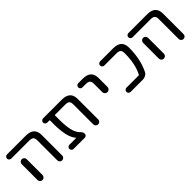

<svg xmlns="http://www.w3.org/2000/svg" viewBox="182 -1454 2340 2340"><g transform="rotate(-45 1351.5 -284.0)"><path d="M81.1 -474.6Q66.4 -474.6 55.7 -485.4Q44.9 -496.1 44.9 -510.7Q44.9 -525.4 55.7 -536.1Q66.4 -546.9 81.1 -546.9H405.3Q547.9 -546.9 547.9 -417V-62.5Q547.9 -44.9 535.6 -32.7Q523.4 -20.5 505.9 -20.5Q488.3 -20.5 476.1 -32.7Q463.9 -44.9 463.9 -62.5V-407.2Q463.9 -444.3 447.3 -459.5Q430.7 -474.6 390.6 -474.6ZM210 -335.9V-99.6V-63.5Q210 -45.9 197.3 -33.2Q184.6 -20.5 167 -20.5Q149.4 -20.5 136.7 -33.2Q124 -45.9 124 -63.5V-99.6V-335.9Q124 -353.5 136.7 -366.2Q149.4 -378.9 167 -378.9Q184.6 -378.9 197.3 -366.2Q210 -353.5 210 -335.9Z M1168.9 -62.5Q1168.9 -44.9 1156.7 -32.7Q1144.5 -20.5 1126.5 -20.5Q1108.4 -20.5 1096.2 -32.7Q1084 -44.9 1084 -62.5V-407.2Q1084 -444.3 1068.4 -459.5Q1052.7 -474.6 1011.7 -474.6H837.9Q831.1 -474.6 831.1 -466.8V-405.3Q831.1 -261.7 855.5 -189.5Q873 -138.7 902.3 -110.4Q930.7 -84 930.7 -54.7Q930.7 -41 920.4 -30.8Q910.2 -20.5 896.5 -20.5H702.1Q687.5 -20.5 676.8 -31.2Q666 -42 666 -56.6Q666 -71.3 676.8 -82Q687.5 -92.8 702.1 -92.8H814.5Q817.4 -92.8 817.9 -94.7Q818.4 -96.7 817.4 -98.6Q745.1 -181.6 745.1 -405.3V-466.8Q745.1 -474.6 738.3 -474.6H702.1Q687.5 -474.6 676.8 -485.4Q666 -496.1 666 -510.7Q666 -525.4 676.8 -536.1Q687.5 -546.9 702.1 -546.9H1026.4Q1168.9 -546.9 1168.9 -417Z M1308.6 -474.6Q1293.9 -474.6 1283.2 -485.4Q1272.5 -496.1 1272.5 -510.7Q1272.5 -525.4 1283.2 -536.1Q1293.9 -546.9 1308.6 -546.9H1386.7Q1529.3 -546.9 1529.3 -417V-262.7Q1529.3 -244.1 1516.1 -231Q1502.9 -217.8 1484.4 -217.8Q1465.8 -217.8 1452.6 -231Q1439.5 -244.1 1439.5 -262.7V-407.2Q1439.5 -444.3 1422.9 -459.5Q1406.2 -474.6 1365.2 -474.6Z M1910.2 -546.9Q2053.7 -546.9 2053.7 -417Q2053.7 -214.8 1981.4 -70.3Q1969.7 -46.9 1946.3 -33.7Q1922.9 -20.5 1895.5 -20.5H1685.5Q1670.9 -20.5 1660.2 -31.2Q1649.4 -42 1649.4 -56.6Q1649.4 -71.3 1660.2 -82Q1670.9 -92.8 1685.5 -92.8H1894.5Q1901.4 -92.8 1905.3 -99.6Q1967.8 -219.7 1967.8 -401.4Q1967.8 -404.3 1967.8 -407.2Q1967.8 -444.3 1951.2 -459.5Q1934.6 -474.6 1894.5 -474.6H1685.5Q1670.9 -474.6 1660.2 -485.4Q1649.4 -496.1 1649.4 -510.7Q1649.4 -525.4 1660.2 -536.1Q1670.9 -546.9 1685.5 -546.9Z M2172.9 -474.6Q2158.2 -474.6 2147.5 -485.4Q2136.7 -496.1 2136.7 -510.7Q2136.7 -525.4 2147.5 -536.1Q2158.2 -546.9 2172.9 -546.9H2497.1Q2639.6 -546.9 2639.6 -417V-62.5Q2639.6 -44.9 2627.4 -32.7Q2615.2 -20.5 2597.7 -20.5Q2580.1 -20.5 2567.9 -32.7Q2555.7 -44.9 2555.7 -62.5V-407.2Q2555.7 -444.3 2539.1 -459.5Q2522.5 -474.6 2482.4 -474.6ZM2301.8 -335.9V-99.6V-63.5Q2301.8 -45.9 2289.1 -33.2Q2276.4 -20.5 2258.8 -20.5Q2241.2 -20.5 2228.5 -33.2Q2215.8 -45.9 2215.8 -63.5V-99.6V-335.9Q2215.8 -353.5 2228.5 -366.2Q2241.2 -378.9 2258.8 -378.9Q2276.4 -378.9 2289.1 -366.2Q2301.8 -353.5 2301.8 -335.9Z"/></g></svg>

Font: Gen Jyuu Gothic Regular
Style: Regular
Weight: 400
Designer: [Source Han Sans]
Ryoko NISHIZUKA  (kana & ideographs); Paul D. Hunt (Latin, Greek & Cyrillic); Wenlong ZHANG  (bopomofo
Version: Version 1.002.20150607